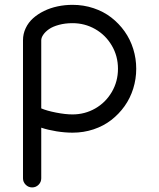

<svg xmlns="http://www.w3.org/2000/svg" viewBox="-20 -559 671 809"><path d="M285.6 0Q253.7 0 217.9 -5.7Q182.1 -11.5 153.8 -21V192.4Q153.8 208 142.6 219.4Q131.3 230.7 115.5 230.7Q99.6 230.7 88.3 219.4Q76.9 208 76.9 192.4V-70.1Q76.9 -72.3 76.9 -73.2Q76.9 -74.2 76.9 -74.6Q76.9 -75 76.9 -75.4V-389.4Q76.9 -416.5 88.3 -440.4Q99.6 -464.4 119.4 -482.1Q139.2 -499.8 165.5 -512.7Q191.9 -525.6 222.5 -532.1Q253.2 -538.6 285.6 -538.6Q332.3 -538.6 374.3 -524.5Q416.3 -510.5 448.7 -485.4Q481.2 -460.2 505 -426.8Q528.8 -393.3 541.4 -352.8Q554 -312.3 554 -269.3Q554 -226.3 541.4 -185.8Q528.8 -145.3 505 -111.8Q481.2 -78.4 448.7 -53.2Q416.3 -28.1 374.3 -14Q332.3 0 285.6 0ZM285.6 -461.4Q254.4 -461.4 228.4 -454.3Q202.4 -447.3 186.6 -436.3Q170.9 -425.3 162.4 -412.8Q153.8 -400.4 153.8 -388.9V-102.3Q177 -92.3 216.3 -84.6Q255.6 -76.9 285.6 -76.9Q337.2 -76.9 381 -101.8Q424.8 -126.7 450.9 -171.1Q477.1 -215.6 477.1 -269.3Q477.1 -323 450.9 -367.3Q424.8 -411.6 381 -436.5Q337.2 -461.4 285.6 -461.4Z"/></svg>

Font: Tecnico
Style: Grueso
Weight: 700
Version: Version 1.3